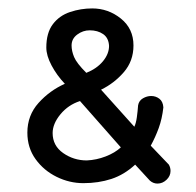

<svg xmlns="http://www.w3.org/2000/svg" viewBox="-20 -425 465 456"><path d="M354 11Q344 11 336 4L301 -34Q275 -10 244.5 0Q214 10 178 10Q145 10 114.5 -5Q84 -20 64.5 -47Q45 -74 45 -110Q45 -151 71.5 -180.5Q98 -210 134 -226Q115 -246 102.5 -269.5Q90 -293 90 -312Q90 -347 105.5 -367.5Q121 -388 146.5 -396.5Q172 -405 199 -405Q237 -405 267 -381Q297 -357 297 -317Q297 -280 274 -253.5Q251 -227 220 -212L299 -124Q303 -132 305 -146.5Q307 -161 308 -175Q310 -186 319.5 -191.5Q329 -197 339 -197Q350 -197 358.5 -190.5Q367 -184 368 -170Q365 -143 357 -121Q349 -99 338 -79L381 -34Q385 -27 385 -19Q385 -7 375.5 2Q366 11 354 11ZM186 -44Q209 -45 231 -53.5Q253 -62 267 -75L170 -185Q142 -176 123.5 -153.5Q105 -131 105 -109Q105 -79 130 -61.5Q155 -44 186 -44ZM185 -252Q210 -262 224.5 -279.5Q239 -297 239 -316Q238 -335 225 -344Q212 -353 193 -353Q177 -353 163.5 -343Q150 -333 150 -317Q150 -304 156 -289.5Q162 -275 185 -252Z"/></svg>

Font: Dongle
Style: Regular
Weight: 400
Designer: Yanghee Ryu
Foundry: Yanghee Ryu
Version: Version 2.000